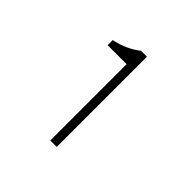

<svg xmlns="http://www.w3.org/2000/svg" viewBox="-113 -898 587 587"><g transform="rotate(45 180.0 -605.0)"><path d="M178 -410V-740H96V-762Q123 -768 143.5 -777.5Q164 -787 180 -800H206V-410Z"/></g></svg>

Font: Source Sans Variable
Style: Regular
Weight: 200
Designer: Paul D. Hunt
Foundry: Adobe Systems Incorporated
Version: Version 3.006;hotconv 1.0.111;makeotfexe 2.5.65597